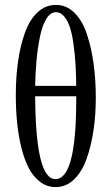

<svg xmlns="http://www.w3.org/2000/svg" viewBox="-20 -745 451 776"><path d="M205.1 11.2Q170.4 11.2 142.3 -9.8Q114.3 -30.8 96.2 -65.7Q78.1 -100.6 66.2 -149.2Q54.2 -197.8 49.1 -250Q43.9 -302.2 43.9 -360.8Q43.9 -433.6 53 -497.1Q62 -560.5 80.8 -612.8Q99.6 -665 131.6 -695.1Q163.6 -725.1 206.1 -725.1Q249 -725.1 281.2 -693.1Q313.5 -661.1 331.5 -606.2Q349.6 -551.3 358.4 -486.8Q367.2 -422.4 367.2 -349.1Q367.2 -280.3 357.9 -218Q348.6 -155.8 330.1 -103.3Q311.5 -50.8 279.3 -19.8Q247.1 11.2 205.1 11.2ZM206.1 -695.8Q183.6 -695.8 166.7 -668Q149.9 -640.1 140.9 -593.8Q131.8 -547.4 127.4 -498.8Q123 -450.2 122.1 -397.9H288.1Q287.6 -444.3 285.4 -481.9Q283.2 -519.5 277.8 -561Q272.5 -602.5 263.9 -630.6Q255.4 -658.7 240.5 -677.2Q225.6 -695.8 206.1 -695.8ZM204.1 -21Q288.1 -21 288.1 -342.8V-356H122.1Q124 -21 204.1 -21Z"/></svg>

Font: Junicode SmCond
Style: Regular
Weight: 400
Width: 4
Designer: Peter S. Baker
Version: Version 2.206